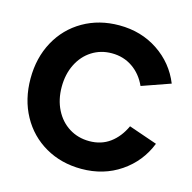

<svg xmlns="http://www.w3.org/2000/svg" viewBox="-107 -826 946 945"><g transform="rotate(15 366.5 -353.5)"><path d="M32 -353.4Q32 -459.2 77.3 -542.3Q122.6 -625.4 203.7 -672.2Q284.8 -719 387.4 -719Q499.4 -719 585.4 -661.5Q671.4 -604 709.8 -508.6L564.4 -457.6Q539.2 -513.4 493.1 -545Q447 -576.6 387.4 -576.6Q331 -576.6 286.2 -548.1Q241.4 -519.6 216.1 -468.8Q190.8 -418 190.8 -353.4Q190.8 -288.6 216.5 -237.7Q242.2 -186.8 287.6 -158.4Q333 -130 390.4 -130Q451 -130 495.2 -162.4Q539.4 -194.8 566 -252.6L711.4 -202.4Q673 -105 586.9 -46.5Q500.8 12 388 12Q285.2 12 204 -34.8Q122.8 -81.6 77.4 -164.6Q32 -247.6 32 -353.4Z"/></g></svg>

Font: 寒蝉端黑体 Light
Style: Regular
Weight: 300
Designer: ChillDuanSans {Warren2060}; 
Source Han Sans {Ryoko NISHIZUKA 西塚涼子 (kana, bopomofo & ideographs); Paul D. Hunt (Latin, G
Foundry: ChillType&Adobe
Version: Version 1.300;Glyphs 3.3 (3306)